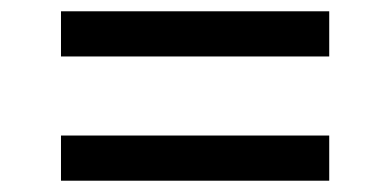

<svg xmlns="http://www.w3.org/2000/svg" viewBox="-20 -560 690 340"><path d="M563 -540V-460H88V-540ZM563 -320V-240H88V-320Z"/></svg>

Font: Gowun Batang
Style: Bold
Weight: 700
Designer: Yanghee Ryu
Foundry: Yanghee Ryu
Version: Version 2.000